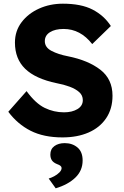

<svg xmlns="http://www.w3.org/2000/svg" viewBox="-20 -735 672 1041"><path d="M319 10Q217 10 146 -26Q75 -62 25 -129L124 -241Q173 -174 222.5 -150Q272 -126 327 -126Q371 -126 400 -143.5Q429 -161 429 -192Q429 -218 409.5 -235.5Q390 -253 357.5 -265Q325 -277 287 -284Q172 -308 116.5 -362Q61 -416 61 -504Q61 -567 97 -614.5Q133 -662 192 -688.5Q251 -715 321 -715Q420 -715 482 -683Q544 -651 581 -594L480 -496Q416 -578 325 -578Q279 -578 251 -560.5Q223 -543 223 -512Q223 -478 259.5 -459Q296 -440 348 -430Q458 -408 524 -357Q590 -306 590 -216Q590 -145 555.5 -94Q521 -43 460 -16.5Q399 10 319 10ZM282 286 244 233Q258 229 274 220.5Q290 212 302 200Q314 188 314 176Q314 163 290 155Q270 147 261.5 134.5Q253 122 253 103Q253 73 275 57Q297 41 331 41Q372 41 400 64.5Q428 88 428 135Q428 190 388.5 228Q349 266 282 286Z"/></svg>

Font: Readex Pro bold
Style: Bold
Weight: 700
Designer: Bonnie Shaver-Troup, Thomas Jockin
Foundry: Lexend
Version: Version 1.200; ttfautohint (v1.8.3)